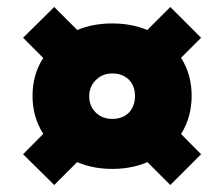

<svg xmlns="http://www.w3.org/2000/svg" viewBox="-20 -629 641 549"><path d="M301 -146Q236 -146 184.5 -173Q133 -200 103 -247.5Q73 -295 73 -355Q73 -415 102.5 -461.5Q132 -508 183.5 -535Q235 -562 301 -562Q367 -562 418.5 -535Q470 -508 499 -461.5Q528 -415 528 -355Q528 -295 499 -248Q470 -201 418.5 -173.5Q367 -146 301 -146ZM135 -100 46 -188 157 -300 246 -211ZM301 -289Q320 -289 334.5 -296.5Q349 -304 357.5 -319Q366 -334 366 -354Q366 -375 357.5 -389.5Q349 -404 334.5 -411.5Q320 -419 301 -419Q282 -419 267.5 -410.5Q253 -402 244 -387.5Q235 -373 235 -353Q235 -334 244 -319.5Q253 -305 267.5 -297Q282 -289 301 -289ZM467 -100 356 -211 444 -300 555 -188ZM157 -410 46 -521 135 -609 246 -498ZM444 -410 356 -498 467 -609 555 -521Z"/></svg>

Font: Outfit Thin ExtraBold
Style: Regular
Weight: 800
Version: Version 1.100;gftools[0.9.27]